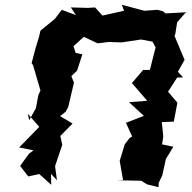

<svg xmlns="http://www.w3.org/2000/svg" viewBox="-20 -764 802 802"><path d="M643 0 658 -32 673 -100 704 -151 657 -161 662 -194 656 -254 706 -256 721 -335 682 -381 720 -440 745 -441 723 -464 751 -514 709 -614 712 -621 720 -671 755 -711 762 -713 671 -708 661 -717 637 -723 583 -719 489 -744 498 -719 408 -699 377 -733 347 -731 276 -733 297 -701 238 -723 209 -685 149 -636 143 -610 128 -561 112 -500 118 -492 149 -386 140 -366 130 -312 102 -262 96 -289 144 -234 60 -148 120 -136 102 -123 64 -71 98 -27 144 -37 194 8 193 -38 218 -11 210 -70 240 -159 232 -196 283 -248 231 -279 254 -297 265 -317 289 -419 278 -446 302 -469 324 -537 296 -543 287 -571 330 -610 388 -583 437 -589 450 -588 489 -587 569 -599 617 -590 630 -566 606 -472H578L531 -417L595 -343L519 -337L581 -280L506 -251L532 -194L521 -187L501 -161L480 -92L494 -12L466 -11L570 -9L594 6L642 18Z"/></svg>

Font: Asimov Aggro
Style: It
Weight: 500
Designer: Google
Version: Version 2.000980; 2014